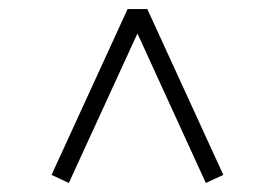

<svg xmlns="http://www.w3.org/2000/svg" viewBox="-20 -610 614 429"><path d="M95.2 -219.2 265.1 -589.8H309.1L479 -219.2L439.9 -201.2L287.1 -535.2L133.8 -201.2Z"/></svg>

Font: Dehuti Alt
Style: Bold
Weight: 700
Version: Version 1.2